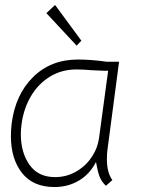

<svg xmlns="http://www.w3.org/2000/svg" viewBox="-20 -745 590 774"><path d="M24 -196Q24 -222 27 -247Q42 -364 113.5 -434.5Q185 -505 294 -505Q348 -505 411 -496H460L413 -140Q411 -127 411 -103Q411 -49 433 -19L407 4Q388 -14 380.5 -35.5Q373 -57 367 -92Q342 -43 298 -17Q254 9 200 9Q113 9 68.5 -48Q24 -105 24 -196ZM354 -119Q373 -148 379 -187L416 -460Q405 -459 382.5 -460.5Q360 -462 349 -462Q314 -465 288 -465Q228 -465 180.5 -435.5Q133 -406 104 -356Q75 -306 67 -245Q64 -224 64 -204Q64 -130 99 -80.5Q134 -31 202 -31Q250 -31 290.5 -55.5Q331 -80 354 -119ZM167 -692 202 -725 308 -581 289 -561Z"/></svg>

Font: Bellota Text Light
Style: Italic
Weight: 300
Italic angle: -7.5°
Designer: Kemie Guaida
Foundry: Kemie Guaida
Version: Version 4.001